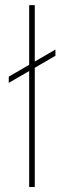

<svg xmlns="http://www.w3.org/2000/svg" viewBox="-20 -748 256 768"><path d="M119.1 -727.5V0H96.7V-727.5ZM15.1 -416.5V-441.4L201.7 -549.8V-524.9Z"/></svg>

Font: Inter Thin
Style: Regular
Weight: 250
Designer: Rasmus Andersson
Foundry: rsms
Version: Version 4.001;git-66647c0bb